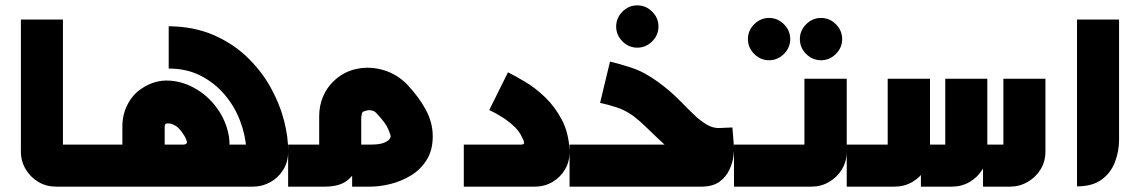

<svg xmlns="http://www.w3.org/2000/svg" viewBox="-20 -697 4259 717"><path d="M363 0H334V-157H363ZM352 0H190Q153 0 123.5 -17.5Q94 -35 76 -65Q58 -95 58 -131V-624H215V-139Q211 -144 206 -148.5Q201 -153 197 -157H352Z M344 0V-157H915Q911 -153 907.5 -148.5Q904 -144 900 -139Q897 -192 876.5 -246Q856 -300 818.5 -344Q781 -388 729 -414.5Q677 -441 610 -441V-599Q703 -598 775.5 -567Q848 -536 901.5 -485Q955 -434 989.5 -372.5Q1024 -311 1040.5 -247.5Q1057 -184 1056 -130Q1056 -92 1037.5 -62.5Q1019 -33 989 -16.5Q959 0 925 0ZM667 0 665 -157Q671 -157 675 -160Q679 -163 678 -168Q675 -179 669 -189Q663 -199 656 -208Q646 -221 636 -227Q626 -233 618 -235Q610 -237 604 -236Q599 -236 597 -232.5Q595 -229 595 -223V-126H437V-226Q437 -270 457 -308Q477 -346 510 -367Q558 -399 612 -396Q666 -393 716 -362.5Q766 -332 800 -279Q827 -236 835 -186.5Q843 -137 818 -91Q804 -60 779.5 -40Q755 -20 725.5 -10.5Q696 -1 667 0Z M1056 0V-157H1190Q1185 -153 1180.5 -148.5Q1176 -144 1172 -139V-264Q1172 -302 1186 -335.5Q1200 -369 1225 -393Q1263 -430 1313 -440Q1363 -450 1413 -435Q1463 -420 1501 -381Q1545 -334 1570.5 -286.5Q1596 -239 1596 -188Q1596 -136 1573.5 -100Q1551 -64 1515 -42Q1479 -20 1438.5 -10Q1398 0 1362 0H1295V-157H1362Q1397 -157 1413 -163.5Q1429 -170 1434 -177Q1439 -184 1439 -187Q1439 -193 1429.5 -215.5Q1420 -238 1387 -273Q1380 -281 1372 -283.5Q1364 -286 1356.5 -285.5Q1349 -285 1342 -282Q1333 -281 1331 -271.5Q1329 -262 1329 -254V-156Q1329 -116 1317 -80.5Q1305 -45 1276 -22.5Q1247 0 1193 0Z M1712 0V-157H1926Q1939 -157 1937 -166Q1935 -175 1931 -181Q1921 -205 1901 -224Q1881 -243 1857 -258.5Q1833 -274 1807 -286L1877 -427Q1903 -414 1941 -391.5Q1979 -369 2015.5 -334Q2052 -299 2078 -250Q2104 -201 2107 -134Q2108 -96 2091 -66Q2074 -36 2044 -18Q2014 0 1976 0Z M2360 -519Q2328 -519 2304.5 -542.5Q2281 -566 2281 -598Q2281 -630 2304.5 -653.5Q2328 -677 2360 -677Q2392 -677 2415.5 -653.5Q2439 -630 2439 -598Q2439 -566 2415.5 -542.5Q2392 -519 2360 -519Z M2107 0V-157H2481Q2480 -154 2479 -150.5Q2478 -147 2477 -143Q2469 -151 2459.5 -159Q2450 -167 2441 -176Q2416 -200 2390.5 -224.5Q2365 -249 2345 -264Q2314 -286 2283 -296Q2252 -306 2221 -313L2258 -467Q2289 -460 2337 -444.5Q2385 -429 2436 -392Q2483 -358 2519.5 -320.5Q2556 -283 2583 -258Q2612 -234 2630.5 -226Q2649 -218 2667.5 -219Q2686 -220 2715 -221L2721 -148Q2722 -137 2719 -113.5Q2716 -90 2704 -63.5Q2692 -37 2667 -18.5Q2642 0 2598 0Z M2852 -472Q2820 -472 2796.5 -495.5Q2773 -519 2773 -551Q2773 -583 2796.5 -606.5Q2820 -630 2852 -630Q2884 -630 2907.5 -606.5Q2931 -583 2931 -551Q2931 -519 2907.5 -495.5Q2884 -472 2852 -472ZM3046 -472Q3014 -472 2990.5 -495.5Q2967 -519 2967 -551Q2967 -583 2990.5 -606.5Q3014 -630 3046 -630Q3078 -630 3101.5 -606.5Q3125 -583 3125 -551Q3125 -519 3101.5 -495.5Q3078 -472 3046 -472Z M2721 0V-157H3003Q2998 -153 2993.5 -148Q2989 -143 2984 -139V-403H3142V-131Q3142 -94 3124 -64.5Q3106 -35 3076 -17.5Q3046 0 3010 0Z M3142 0V-157H3314Q3309 -153 3304.5 -148.5Q3300 -144 3295 -139V-403H3453V-131Q3453 -94 3435 -64.5Q3417 -35 3387 -17.5Q3357 0 3321 0ZM3419 0V-157H3528Q3524 -153 3519 -148.5Q3514 -144 3510 -139V-403H3667V-131Q3667 -94 3649 -64.5Q3631 -35 3601 -17.5Q3571 0 3535 0ZM3651 0V-157H3745Q3740 -153 3735.5 -148.5Q3731 -144 3727 -139V-403H3884V-131Q3884 -94 3866 -64.5Q3848 -35 3817.5 -17.5Q3787 0 3751 0Z M4002 -1V-624H4159V-175Q4159 -132 4143.5 -91.5Q4128 -51 4093.5 -26Q4059 -1 4002 -1Z"/></svg>

Font: Mada ExtraBold
Style: Regular
Weight: 800
Designer: Khaled Hosny
Version: Version 1.5